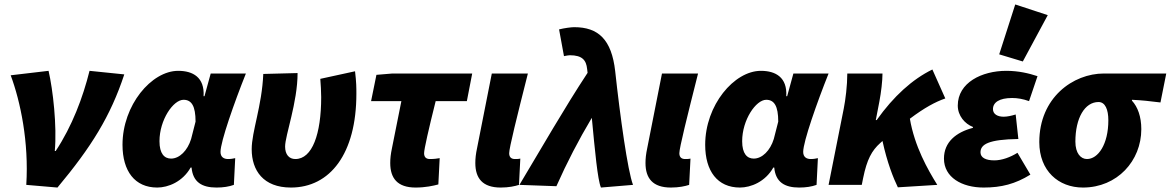

<svg xmlns="http://www.w3.org/2000/svg" viewBox="-20 -830 5256 862"><path d="M98 0 238 12C390 -170 476 -308 538 -496L382 -512C352 -392 304 -264 230 -152H226C236 -264 218 -426 198 -512L28 -492C72 -374 110 -192 98 0Z M686 12C735 12 800 -14 836 -78H840C846 -12 887 12 952 12C982 12 1008 8 1030 0L1036 -120C1026 -118 1018 -116 1004 -116C986 -116 970 -124 970 -148C970 -194 1032 -370 1084 -500H926L898 -398H894C899 -483 846 -512 780 -512C660 -512 530 -358 530 -180C530 -62 585 12 686 12ZM748 -118C718 -118 696 -140 696 -196C696 -292 758 -382 804 -382C840 -382 858 -354 858 -284L838 -206C822 -154 786 -118 748 -118Z M1286 12C1462 12 1580 -140 1580 -409C1580 -436 1580 -460 1574 -510L1418 -476C1420 -450 1422 -420 1422 -394C1422 -228 1382 -116 1306 -116C1278 -116 1260 -136 1260 -172C1260 -222 1316 -370 1316 -502L1162 -498C1156 -354 1110 -240 1110 -160C1110 -65 1162 12 1286 12Z M1846 12C1890 12 1926 4 1948 -2L1954 -120C1942 -118 1930 -116 1910 -116C1896 -116 1884 -122 1884 -142C1884 -160 1904 -248 1936 -376H2076L2100 -500H1742L1670 -494L1646 -376H1782L1740 -166C1734 -138 1732 -118 1732 -98C1732 -30 1764 12 1846 12Z M2228 12C2264 12 2292 6 2310 0L2316 -118C2308 -116 2298 -116 2292 -116C2278 -116 2266 -122 2266 -142C2266 -166 2300 -302 2350 -500H2188L2122 -166C2116 -138 2114 -118 2114 -98C2114 -30 2146 12 2228 12Z M2678 12 2822 0C2798 -62 2764 -308 2742 -510C2726 -653 2666 -708 2558 -708C2544 -708 2514 -704 2490 -698L2512 -578C2525 -580 2530 -582 2538 -582C2594 -582 2612 -560 2616 -520C2617 -514 2617 -508 2618 -503C2512 -342 2414 -170 2312 0L2478 6C2525 -100 2578 -202 2637 -301C2651 -153 2663 -23 2678 12Z M2992 12C3028 12 3056 6 3074 0L3080 -118C3072 -116 3062 -116 3056 -116C3042 -116 3030 -122 3030 -142C3030 -166 3064 -302 3114 -500H2952L2886 -166C2880 -138 2878 -118 2878 -98C2878 -30 2910 12 2992 12Z M3302 12C3351 12 3416 -14 3452 -78H3456C3462 -12 3503 12 3568 12C3598 12 3624 8 3646 0L3652 -120C3642 -118 3634 -116 3620 -116C3602 -116 3586 -124 3586 -148C3586 -194 3648 -370 3700 -500H3542L3514 -398H3510C3515 -483 3462 -512 3396 -512C3276 -512 3146 -358 3146 -180C3146 -62 3201 12 3302 12ZM3364 -118C3334 -118 3312 -140 3312 -196C3312 -292 3374 -382 3420 -382C3456 -382 3474 -354 3474 -284L3454 -206C3438 -154 3402 -118 3364 -118Z M3700 0H3849L3855 -30C3872 -114 3894 -154 3932 -188C3936 -191 3939 -194 3942 -197C3963 -100 3991 -30 4011 11L4188 0C4145 -69 4086 -173 4065 -297C4130 -346 4180 -373 4224 -388L4166 -518C4076 -474 3992 -398 3916 -291H3912L3928 -374C3936 -416 3942 -467 3942 -500H3784C3784 -446 3776 -382 3768 -342Z M4396 12C4476 12 4538 -4 4606 -46L4548 -144C4516 -124 4478 -110 4444 -110C4406 -110 4382 -122 4382 -146C4382 -182 4418 -204 4552 -206L4540 -316C4520 -310 4502 -306 4486 -306C4458 -306 4438 -318 4438 -340C4438 -370 4466 -390 4524 -390C4548 -390 4572 -386 4600 -376L4638 -488C4599 -501 4552 -512 4498 -512C4388 -512 4280 -459 4280 -356C4280 -310 4312 -274 4348 -260V-256C4272 -236 4218 -192 4218 -118C4218 -34 4298 12 4396 12ZM4572 -554 4684 -762 4538 -810 4466 -586Z M4842 12C4996 12 5104 -108 5104 -250C5104 -306 5088 -350 5062 -378V-382C5106 -380 5142 -376 5190 -370L5216 -500H4936C4798 -500 4646 -392 4646 -192C4646 -63 4732 12 4842 12ZM4860 -116C4832 -116 4808 -142 4808 -194C4808 -300 4850 -372 4912 -372C4942 -372 4956 -338 4956 -290C4956 -182 4910 -116 4860 -116Z"/></svg>

Font: Source Sans Pro Black
Style: Italic
Weight: 900
Italic angle: -11°
Designer: Paul D. Hunt
Foundry: Adobe Systems Incorporated
Version: Version 3.006;hotconv 1.0.111;makeotfexe 2.5.65597